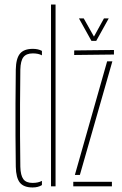

<svg xmlns="http://www.w3.org/2000/svg" viewBox="-20 -820 536 845"><path d="M204.5 0V-800H224.5V0ZM49.5 -86Q48.5 -157.5 48.2 -224.8Q48 -292 48.2 -362.5Q48.5 -433 49.5 -514Q50.5 -563 68 -584Q85.5 -605 124.5 -605Q148 -605 164.5 -596V-576.5Q149 -585 124.5 -585Q96 -585 83.2 -568.8Q70.5 -552.5 69.5 -514Q68.5 -431.5 68.2 -360.8Q68 -290 68.2 -223.2Q68.5 -156.5 69.5 -86Q70.5 -48 82.8 -31.5Q95 -15 123.5 -15Q148 -15 164.5 -24V-5.5Q148 5 123.5 5Q84.5 5 67.5 -16.2Q50.5 -37.5 49.5 -86ZM306.5 -578V-598L481.5 -600V-580ZM309.5 -50 451.5 -550H474.5L331.5 -50ZM302.5 0V-20H472.5V0ZM382.5 -640 327.5 -739H348.5L393.5 -659L437.5 -739H458.5L403.5 -640Z"/></svg>

Font: Big Shoulders Stencil Display Thin
Style: Regular
Weight: 100
Designer: Patric King
Foundry: XO Type Co
Version: Version 1.000